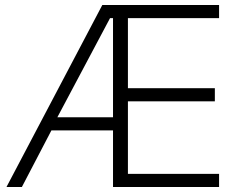

<svg xmlns="http://www.w3.org/2000/svg" viewBox="-20 -753 973 773"><path d="M68 0H6L392 -733H862V-680H495V-398H845V-345H495V-53H862V0H435V-228H187ZM423 -680 211 -281H435V-680Z"/></svg>

Font: IBM Plex Sans JP Light
Style: Regular
Weight: 300
Designer: Mike Abbink; Paul van der Laan; Pieter van Rosmalen; Wujin Sim; Yejin Wi; Jinhee Kim; Boomi Park; Yona Kim; Kichan Ma
Foundry: Sandoll Inc.
Version: Version 1.002